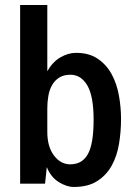

<svg xmlns="http://www.w3.org/2000/svg" viewBox="-20 -746 540 763"><path d="M168 -222Q168 -163 194.5 -128Q221 -93 259 -93Q307 -93 329.5 -134Q352 -175 352 -270Q352 -364 327 -406.5Q302 -449 260 -449Q233 -449 215 -437.5Q197 -426 186.5 -407Q176 -388 172 -364Q168 -340 168 -316ZM282 -536Q334 -536 368.5 -512.5Q403 -489 423.5 -451.5Q444 -414 452.5 -367Q461 -320 461 -273Q461 -223 453 -174.5Q445 -126 424 -88Q403 -50 366.5 -26.5Q330 -3 273 -3Q245 -3 213.5 -22.5Q182 -42 166 -82L159 -16H60V-726H168V-463Q189 -500 220 -518Q251 -536 282 -536Z"/></svg>

Font: D2Coding
Style: Bold
Weight: 700
Monospace: yes
Designer: Yong-Rak Park; Jeong-Hwan Yoon; Sang-Min Lee;
Foundry: NHN Corporation
Version: Version 1.3.2; Build 20180524